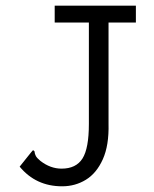

<svg xmlns="http://www.w3.org/2000/svg" viewBox="-20 -643 540 674"><path d="M49 -58 89 -108 96 -116 101 -112Q102 -102 106 -95Q110 -88 122 -78Q157 -51 196 -51Q247 -51 269.5 -86.5Q292 -122 292 -208V-564H172V-623H457V-564H361V-209Q363 -133 341 -84Q319 -35 281.5 -12Q244 11 198 11Q106 11 49 -58Z"/></svg>

Font: Vazir Code
Style: Code
Weight: 400
Foundry: DejaVu fonts team - Redesigned by Saber Rastikerdar
Version: Version 1.1.2